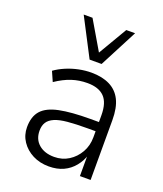

<svg xmlns="http://www.w3.org/2000/svg" viewBox="-142 -861 818 962"><g transform="rotate(20 267.0 -379.5)"><path d="M232 8Q184 8 146 -11.5Q108 -31 85.5 -64.5Q63 -98 63 -140Q63 -197 91.5 -229Q120 -261 183 -274Q246 -287 348 -287H404V-238H351Q288 -238 245 -234Q202 -230 176.5 -219Q151 -208 139.5 -190Q128 -172 128 -145Q128 -99 159 -72.5Q190 -46 241 -46Q284 -46 318 -67.5Q352 -89 372.5 -125Q393 -161 393 -206V-323Q393 -390 363 -420.5Q333 -451 273 -451Q229 -451 189.5 -438Q150 -425 107 -396L84 -448Q109 -466 141 -479.5Q173 -493 207 -500Q241 -507 274 -507Q331 -507 371.5 -487Q412 -467 432.5 -426Q453 -385 453 -319V0H396V-116H400Q390 -81 366.5 -52Q343 -23 309.5 -7.5Q276 8 232 8ZM242 -565 137 -767H184L274 -614L364 -767H411L306 -565Z"/></g></svg>

Font: Nunitoga
Style: Light
Weight: 300
Designer: Vernon Adams
Foundry: Vernon Adams
Version: Version 1.0